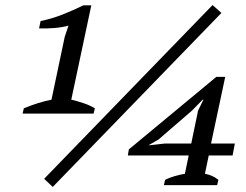

<svg xmlns="http://www.w3.org/2000/svg" viewBox="-20 -730 969 757"><path d="M818 -710 853 -679 188 7 154 -25ZM349 -282H69L74 -303Q132 -327 183 -337L235 -584L250 -629Q225 -622 193.5 -619.5Q162 -617 134 -618L140 -647Q184 -656 226 -672.5Q268 -689 309 -709H340L261 -337Q286 -331 310 -323Q334 -315 354 -303ZM836 0H626L631 -21Q649 -30 668.5 -35.5Q688 -41 709 -45L724 -117H484L488 -141L833 -427H868L812 -164H906L897 -117H803L788 -45Q802 -42 814.5 -37Q827 -32 841 -21ZM761 -294 782 -337H779L737 -294L605 -180L565 -157L629 -164H734Z"/></svg>

Font: PTSerifItalic
Style: Italic
Weight: 400
Italic angle: -12°
Designer: A.Korolkova, O.Umpeleva, V.Yefimov
Foundry: ParaType Ltd
Version: Version 1.000W OFL